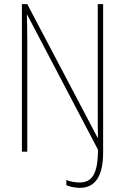

<svg xmlns="http://www.w3.org/2000/svg" viewBox="-20 -785 604 929"><path d="M366 124C440 124 479 68 479 -47V-765H453V-240C453 -205 453 -162 454 -119H452L112 -765H86V-51H112V-589C112 -645 111 -677 110 -713H112L454 -61C454 57 425 98 365 98C344 98 317 93 301 86V111C315 118 343 124 366 124Z"/></svg>

Font: Noto Sans Tamil UI Condensed Thin
Style: Regular
Weight: 100
Width: 3
Designer: Jelle Bosma - Monotype Design Team
Foundry: Monotype Imaging Inc.
Version: Version 2.004